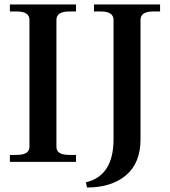

<svg xmlns="http://www.w3.org/2000/svg" viewBox="-20 -720 756 854"><path d="M24 -31H54Q111 -31 111 -67V-632Q111 -669 54 -669H24V-700H318V-669H289Q231 -669 231 -632V-67Q231 -48 245.5 -39.5Q260 -31 289 -31H318V0H24ZM362 91Q485 62 485 -101V-632Q485 -669 427 -669H398V-700H692V-669H662Q605 -669 605 -632V-100Q605 5 540.5 59.5Q476 114 367 114Z"/></svg>

Font: Taviraj Medium
Style: Regular
Weight: 500
Designer: Katatrad Team
Foundry: CadsonDemak
Version: Version 1.030